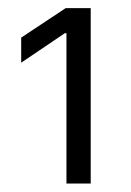

<svg xmlns="http://www.w3.org/2000/svg" viewBox="-20 -797 316 464"><path d="M140.6 -716.8H136.7L31.2 -645.5V-706.1L138.7 -777.3H199.2V-353.5H140.6Z"/></svg>

Font: Pretendard Std Light
Style: Regular
Weight: 300
Designer: Base glyphs from Inter by Rasmus Andersson; Hangeul glyphs from Noto Sans CJK(Source Han Sans) by Jang Soo-young and Kan
Foundry: Kil Hyung-jin
Version: Version 1.309